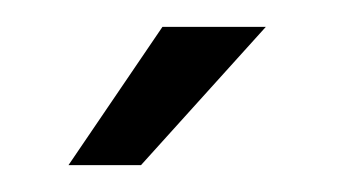

<svg xmlns="http://www.w3.org/2000/svg" viewBox="-20 -868 263 143"><path d="M178 -848 85 -745H31L101 -848Z"/></svg>

Font: Bebas Neue Regular
Style: Regular
Weight: 400
Designer: Ryoichi Tsunekawa & LGV (GE)
Foundry: Free Software Foundation, Inc.
Version: Version 1.003 August 13, 2016